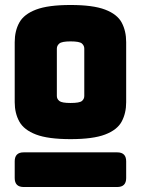

<svg xmlns="http://www.w3.org/2000/svg" viewBox="-20 -750 565 770"><path d="M486 -340Q486 -296 468 -262.5Q450 -229 401.5 -210.5Q353 -192 263 -192Q173 -192 124.5 -210.5Q76 -229 57.5 -262.5Q39 -296 39 -340V-581Q39 -626 57.5 -659.5Q76 -693 124.5 -711.5Q173 -730 263 -730Q353 -730 401.5 -711.5Q450 -693 468 -659.5Q486 -626 486 -581ZM75 0Q39 0 39 -36V-103Q39 -139 75 -139H450Q486 -139 486 -103V-36Q486 0 450 0ZM208 -365Q208 -353 218 -345Q228 -337 263 -337Q299 -337 308.5 -345Q318 -353 318 -365V-555Q318 -567 308.5 -575.5Q299 -584 263 -584Q228 -584 218 -575.5Q208 -567 208 -555Z"/></svg>

Font: Bungee Spice
Style: Regular
Weight: 400
Designer: David Jonathan Ross
Foundry: David Jonathan Ross
Version: Version 2.000